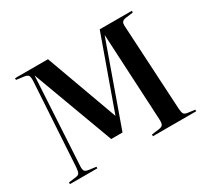

<svg xmlns="http://www.w3.org/2000/svg" viewBox="-144 -953 1267 1176"><g transform="rotate(-30 489.5 -365.0)"><path d="M42 0V-12L95 -19Q113 -21 119 -32Q125 -43 127 -71L163 -661Q164 -688 157.5 -698Q151 -708 129 -711L75 -718V-730H308L492 -224H493L674 -730H901V-718L848 -711Q832 -709 823 -700.5Q814 -692 817 -661L850 -66Q852 -41 857.5 -31Q863 -21 883 -18L935 -11V0H629V-12L683 -19Q702 -22 709 -31Q716 -40 715 -69L683 -683H682L479 -113H399L188 -683H187L152 -68Q150 -42 156 -31.5Q162 -21 184 -18L236 -11V0Z"/></g></svg>

Font: Literata 72pt SemiBold
Style: Regular
Weight: 600
Designer: Latin by Veronika Burian and Jose Scaglione. Greek by Irene Vlachou. Cyrillic by Vera Evstafieva.
Foundry: TypeTogether
Version: Version 3.002